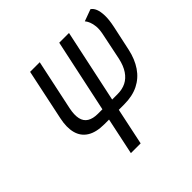

<svg xmlns="http://www.w3.org/2000/svg" viewBox="-178 -876 1044 1044"><g transform="rotate(-45 343.5 -354.5)"><path d="M195 -408 257 -700H183L121 -406Q108 -346 119.5 -302.5Q131 -259 168 -236Q205 -213 268 -213H303L258 0H333L378 -213H419Q483 -213 529 -236Q575 -259 604.5 -302.5Q634 -346 647 -406L678 -550Q688 -597 687 -629Q686 -661 678 -680.5Q670 -700 656 -709L588 -684Q587 -684 592 -678Q597 -672 603 -657.5Q609 -643 611.5 -620.5Q614 -598 607 -564L575 -409Q565 -364 545.5 -335Q526 -306 498 -292Q470 -278 433 -278H392L482 -700H407L317 -278H282Q245 -278 222 -292Q199 -306 192.5 -335Q186 -364 195 -408Z"/></g></svg>

Font: Advent Pro Medium
Style: Italic
Weight: 500
Italic angle: -12°
Version: Version 3.000